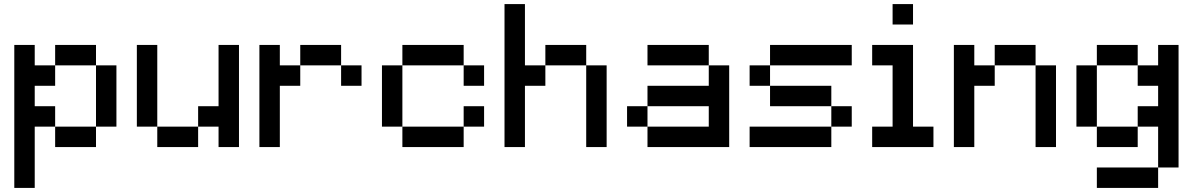

<svg xmlns="http://www.w3.org/2000/svg" viewBox="-20 -720 5840 940"><path d="M50 200V-500H150V-400H250V-500H450V-400H550V-100H450V0H250V-100H150V200ZM250 -100H450V-400H250V-300H150V-200H250Z M950 0H750V-100H650V-500H750V-100H950V-200H1050V-500H1150V0H1050V-100H950Z M1250 0V-500H1350V-400H1450V-500H1650V-400H1750V-300H1650V-400H1450V-300H1350V0Z M2250 0H1950V-100H1850V-400H1950V-500H2250V-400H2350V-300H2250V-400H1950V-100H2250V-200H2350V-100H2250Z M2850 0V-400H2650V-300H2550V0H2450V-700H2550V-400H2650V-500H2850V-400H2950V0Z M3050 -100V-200H3150V-300H3450V-400H3150V-500H3450V-400H3550V0H3150V-100ZM3150 -100H3450V-200H3150Z M3650 0V-100H4050V-200H3750V-300H3650V-400H3750V-500H4150V-400H3750V-300H4050V-200H4150V-100H4050V0Z M4250 0V-100H4350V-400H4250V-500H4450V-100H4550V0ZM4350 -600V-700H4450V-600Z M5050 0V-400H4850V-300H4750V0H4650V-500H4750V-400H4850V-500H5050V-400H5150V0Z M5350 200V100H5650V-100H5550V0H5350V-100H5250V-400H5350V-500H5550V-400H5650V-500H5750V100H5650V200ZM5350 -100H5550V-200H5650V-300H5550V-400H5350Z"/></svg>

Font: Matrix Sans
Style: Regular
Weight: 400
Designer: Brad Neil
Version: Version 1.100